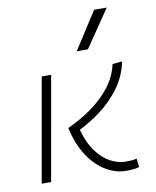

<svg xmlns="http://www.w3.org/2000/svg" viewBox="-89 -863 763 941"><g transform="rotate(-10 293.0 -392.5)"><path d="M462.9 9.8Q411.1 9.8 362.3 -19.3Q313.5 -48.3 275.6 -105.2Q237.8 -162.1 219.2 -246.1Q279.8 -273.4 335.7 -312.5Q391.6 -351.6 432.4 -402.8Q473.1 -454.1 487.3 -517.1L535.6 -522Q520.5 -449.2 478.3 -392.3Q436 -335.4 381.1 -294.4Q326.2 -253.4 273.4 -228Q291.5 -160.6 323 -118.2Q354.5 -75.7 392.3 -55.4Q430.2 -35.2 466.8 -35.2Q484.4 -35.2 498.3 -36.1Q512.2 -37.1 522.9 -40.5L527.8 2.4Q514.6 6.8 498 8.3Q481.4 9.8 462.9 9.8ZM43.5 0 134.8 -517.6H181.6L90.3 0ZM325.2 -609.4 444.3 -794.9H507.3L380.9 -609.4Z"/></g></svg>

Font: Cascadia Code ExtraLight
Style: Italic
Weight: 200
Italic angle: -10°
Monospace: yes
Designer: Aaron Bell
Foundry: Saja Typeworks
Version: Version 2404.023; ttfautohint (v1.8.4)